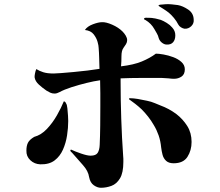

<svg xmlns="http://www.w3.org/2000/svg" viewBox="-20 -862 1040 909"><path d="M303 -289Q303 -257 297.5 -221Q292 -185 278 -153.5Q264 -122 238.5 -102.5Q213 -83 171 -84Q143 -85 123.5 -103.5Q104 -122 105 -149Q105 -172 112.5 -186.5Q120 -201 142 -214Q175 -223 202 -251.5Q229 -280 249.5 -316Q270 -352 282 -382Q287 -382 289.5 -378.5Q292 -375 293 -372Q297 -367 299 -349.5Q301 -332 302 -314Q303 -296 303 -289ZM855 -534Q855 -510 839.5 -499.5Q824 -489 804 -489Q798 -489 791.5 -489.5Q785 -490 778 -491Q769 -491 762 -492Q755 -493 746 -493Q697 -493 647.5 -493Q598 -493 551 -491V-475Q551 -392 554 -300.5Q557 -209 563 -125Q564 -118 564 -110.5Q564 -103 564 -95Q564 -44 548 -17.5Q532 9 507.5 18Q483 27 458 27Q441 27 424 15Q407 3 402 -23Q398 -52 373 -80Q348 -108 321 -139Q308 -149 316 -154Q335 -145 364 -135Q393 -125 409 -125Q434 -125 442.5 -138.5Q451 -152 452 -176Q454 -220 454.5 -268Q455 -316 455 -359Q455 -388 455 -420.5Q455 -453 454 -482Q425 -478 388.5 -469Q352 -460 318 -449Q284 -438 262 -426Q257 -424 251.5 -421.5Q246 -419 238 -419Q227 -419 217.5 -423.5Q208 -428 200 -433Q181 -446 164 -461.5Q147 -477 144 -495Q143 -500 145.5 -513.5Q148 -527 152 -535Q166 -526 185 -520Q204 -514 234 -514Q244 -514 269.5 -516Q295 -518 328 -521Q361 -524 394 -528Q427 -532 451 -536Q450 -565 449.5 -588.5Q449 -612 447 -636Q447 -645 442 -663.5Q437 -682 423.5 -699.5Q410 -717 382 -720Q393 -737 419.5 -747Q446 -757 463 -757Q482 -758 511.5 -745Q541 -732 560 -713Q569 -704 575.5 -693Q582 -682 582 -672Q582 -662 576.5 -653Q571 -644 565 -636Q555 -623 555 -596Q555 -569 553 -548Q613 -555 651.5 -571Q690 -587 718 -608Q732 -608 754.5 -604Q777 -600 800 -591.5Q823 -583 839 -568.5Q855 -554 855 -534ZM887 -190Q887 -150 867.5 -119.5Q848 -89 802 -89Q779 -89 766.5 -100.5Q754 -112 749.5 -129.5Q745 -147 743 -164Q740 -195 731 -221Q722 -247 708 -270Q696 -291 681 -310Q666 -329 651 -344Q635 -359 620 -370.5Q605 -382 591 -392Q589 -397 596 -397Q611 -397 632.5 -393.5Q654 -390 676 -385Q696 -381 713.5 -373.5Q731 -366 739 -363Q780 -348 815 -322Q846 -298 866.5 -265.5Q887 -233 887 -190ZM810 -695Q810 -674 799.5 -662Q789 -650 769 -651Q758 -651 746.5 -660Q735 -669 731 -683Q729 -693 722.5 -704Q716 -715 711 -724Q696 -751 669 -767Q667 -768 664.5 -769Q662 -770 662 -773Q662 -778 672 -778Q680 -778 691.5 -777.5Q703 -777 705 -776Q715 -775 723.5 -772.5Q732 -770 741 -768Q754 -763 769.5 -753.5Q785 -744 795 -732Q810 -716 810 -695ZM897 -770Q899 -751 885.5 -738Q872 -725 854 -726Q846 -727 837 -732.5Q828 -738 824 -746Q816 -762 803.5 -777Q791 -792 779 -802Q769 -810 752.5 -820.5Q736 -831 734 -832Q732 -833 730 -836Q730 -837 735 -839Q737 -840 746.5 -840.5Q756 -841 764 -842Q774 -843 792 -841.5Q810 -840 822 -838Q845 -834 870.5 -817Q896 -800 897 -770Z"/></svg>

Font: Kaisei Tokumin
Style: Bold
Weight: 700
Designer: Font-Kai, 金井和夫
Foundry: KAZUO KANAI
Version: Version 5.003